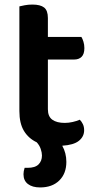

<svg xmlns="http://www.w3.org/2000/svg" viewBox="-20 -626 425 842"><path d="M190 -147Q190 -115 209.5 -101Q229 -87 264 -87Q281 -87 298.5 -91Q316 -95 330 -101Q338 -93 343.5 -81.5Q349 -70 349 -55Q349 -27 326 -8.5Q303 10 253 13Q271 45 271 84Q271 135 240 165.5Q209 196 156 196Q122 196 102.5 181Q83 166 83 138Q83 125 88 110H101Q134 110 149 95Q164 80 164 56Q164 43 158.5 27Q153 11 141 -2Q105 -19 85 -52Q65 -85 65 -139V-598Q73 -600 88.5 -603Q104 -606 122 -606Q157 -606 173.5 -593Q190 -580 190 -547V-464H337Q342 -456 346 -443Q350 -430 350 -415Q350 -389 338 -377Q326 -365 306 -365H190V-147Z"/></svg>

Font: Baloo Chettan 2 SemiBold
Style: Regular
Weight: 600
Designer: Maithili Shingre, Unnati Kotecha and Ek Type
Foundry: Ek Type
Version: Version 1.640;hotconv 1.0.111;makeotfexe 2.5.65597; ttfautoh